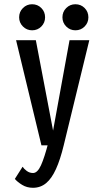

<svg xmlns="http://www.w3.org/2000/svg" viewBox="-20 -691 490 913"><path d="M150.4 -500 245.7 0H177L56.4 -500ZM310.7 -500H404.7L283 0Q266.6 67.9 246.2 112.8Q225.9 157.7 199.2 179.9Q172.5 202 136.7 202Q107.9 202 85.3 188.1Q62.7 174.2 50.6 159.8L87.4 101.9Q93.6 111.6 107 121.7Q120.4 131.7 137.1 131.7Q158.1 131.7 174.8 95.2Q191.4 58.7 210.6 -15.6L227.9 -45.5ZM132.7 -546.9Q107.1 -546.9 89.1 -565Q71 -583.1 71 -608.6Q71 -634.9 89.1 -652.8Q107.1 -670.8 132.6 -670.8Q158.8 -670.8 176.6 -652.8Q194.4 -634.9 194.4 -608.6Q194.4 -583.1 176.6 -565Q158.8 -546.9 132.7 -546.9ZM338.6 -546.9Q313 -546.9 294.9 -565Q276.9 -583.1 276.9 -608.6Q276.9 -634.9 294.9 -652.8Q313 -670.8 338.5 -670.8Q364.6 -670.8 382.5 -652.8Q400.3 -634.9 400.3 -608.6Q400.3 -583.1 382.5 -565Q364.6 -546.9 338.6 -546.9Z"/></svg>

Font: League Mono Thin Condensed
Style: Regular
Weight: 100
Width: 1
Designer: Tyler Finck
Foundry: The League of Moveable Type / Tyler Finck
Version: Version 2.300;RELEASE